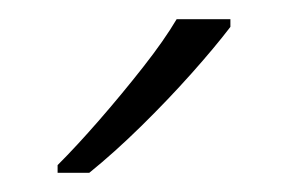

<svg xmlns="http://www.w3.org/2000/svg" viewBox="-20 -786 300 200"><path d="M220 -758Q204 -737 179.5 -709.5Q155 -682 127 -654.5Q99 -627 73 -606H40V-614Q60 -634 83.5 -661Q107 -688 129 -716Q151 -744 164 -766H220Z"/></svg>

Font: Noto Sans Thaana ExtraLight
Style: Regular
Weight: 200
Designer: David Williams
Foundry: Google Inc.
Version: Version 3.001; ttfautohint (v1.8.4.7-5d5b)